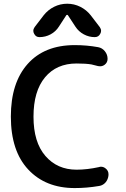

<svg xmlns="http://www.w3.org/2000/svg" viewBox="-20 -1001 663 1010"><path d="M501 -122.1Q505.9 -124 510.7 -124Q524.4 -124 535.2 -115.2Q550.8 -103.5 550.8 -84Q550.8 -69.3 544.4 -55.7Q538.1 -42 526.4 -33.2Q514.6 -24.4 500 -22.5Q436.5 -11.7 373 -11.7Q219.7 -11.7 128.4 -109.4Q37.1 -207 37.1 -387.7Q37.1 -565.4 125.5 -664.6Q213.9 -763.7 373 -763.7Q436.5 -763.7 496.1 -752.9Q517.6 -749 531.7 -731.4Q545.9 -713.9 545.9 -691.4Q545.9 -671.9 530.3 -660.2Q519.5 -652.3 506.8 -652.3Q502 -652.3 496.1 -653.3Q475.6 -659.2 460.9 -662.1Q431.6 -667 382.8 -667Q277.3 -667 216.8 -594.2Q156.2 -521.5 156.2 -387.2Q156.2 -252.9 218.8 -180.7Q281.2 -108.4 382.8 -108.4Q438.5 -108.4 501 -122.1ZM337.9 -919.9Q336.9 -922.9 333 -922.9Q329.1 -922.9 328.1 -919.9L290 -861.3Q273.4 -835 246.1 -820.3Q218.8 -805.7 187.5 -805.7Q168 -805.7 159.2 -824.2Q155.3 -831.1 155.3 -838.9Q155.3 -848.6 162.1 -858.4L210 -920.9Q232.4 -949.2 264.6 -965.3Q296.9 -981.4 333.5 -981.4Q370.1 -981.4 402.3 -965.3Q434.6 -949.2 457 -920.9L504.9 -858.4Q511.7 -848.6 511.7 -838.9Q511.7 -831.1 507.8 -824.2Q499 -805.7 478.5 -805.7Q448.2 -805.7 420.9 -820.3Q393.6 -835 377 -860.4Z"/></svg>

Font: Gen Jyuu GothicX Medium
Style: Regular
Weight: 500
Designer: Ryoko NISHIZUKA (kana &amp; ideographs); Paul D. Hunt (Latin, Greek &amp; Cyrillic); Wenlong ZHANG (bopomofo); Sandoll C
Version: Version 1.058.20140828